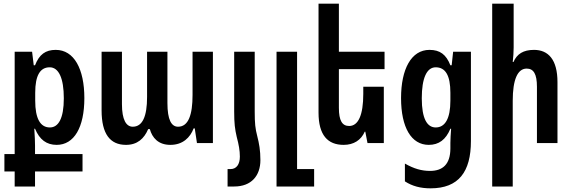

<svg xmlns="http://www.w3.org/2000/svg" viewBox="-20 -780 3116 1047"><path d="M60 237H171V155H430V60H171V14C171 -4 170 -36 167 -78H171C196 -18 234 10 289 10C384 10 440 -85 440 -245C440 -404 384 -508 284 -508C228 -508 194 -483 171 -424H164L155 -498H60V60H4V155H60ZM252 -85C200 -85 172 -133 172 -231V-274C172 -369 199 -413 251 -413C300 -413 328 -354 328 -244C328 -133 298 -85 252 -85Z M667 10C729 10 766 -24 788 -76H797C810 -29 843 10 909 10C977 10 1017 -30 1036 -80H1042L1054 0H1141V-498H1030V-262C1030 -155 1008 -89 951 -89C915 -89 893 -126 893 -218V-498H782V-251C782 -145 757 -89 704 -89C668 -89 645 -127 645 -212V-498H534V-178C534 -50 580 10 667 10Z M1257 -172C1257 -107 1261 -76 1271 -33C1282 8 1288 41 1288 74C1288 117 1269 142 1237 142H1221V237H1257C1351 237 1400 178 1400 93C1400 40 1393 2 1383 -37C1372 -79 1369 -107 1369 -172V-498H1257Z M1488 237H1693V142H1600V-498H1488Z M2073 -307H1961V-268C1961 -153 1934 -93 1884 -93C1846 -93 1828 -122 1828 -192V-403H2077V-498H1828V-760H1717V-166C1717 -43 1767 10 1854 10C1909 10 1949 -16 1969 -62H1972L1984 0H2073Z M2328 247C2481 247 2548 157 2548 -11V-498H2451L2443 -424H2436C2413 -483 2379 -508 2322 -508C2223 -508 2167 -404 2167 -245C2167 -85 2223 10 2318 10C2373 10 2411 -18 2436 -78H2440C2438 -52 2436 -20 2436 -1V29C2436 116 2394 152 2325 152C2279 152 2237 140 2188 112V209C2228 235 2273 247 2328 247ZM2356 -85C2309 -85 2280 -133 2280 -244C2280 -354 2307 -413 2356 -413C2409 -413 2436 -369 2436 -274V-231C2436 -133 2407 -85 2356 -85Z M2781 -760H2664V237H2776V-231C2776 -345 2802 -406 2852 -406C2890 -406 2908 -376 2908 -307V0H3020V-332C3020 -455 2970 -508 2892 -508C2834 -508 2799 -486 2780 -442H2776C2779 -469 2781 -496 2781 -521Z"/></svg>

Font: Noto Sans Armenian ExtraCondensed SemiBold
Style: Regular
Weight: 600
Width: 2
Designer: Monotype Design Team
Foundry: Monotype Imaging Inc.
Version: Version 2.008